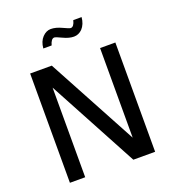

<svg xmlns="http://www.w3.org/2000/svg" viewBox="-164 -1067 1075 1192"><g transform="rotate(-20 373.5 -471.0)"><path d="M512 -942Q508 -896 482 -868Q458 -844 427 -844Q395 -844 356.5 -862.5Q318 -881 309 -881Q288 -881 277 -840H222Q226 -886 251 -912Q276 -938 306 -938Q339 -938 378 -919.5Q417 -901 426 -901Q447 -901 457 -942ZM655 0H511L193 -592V0H92V-722H235L554 -130V-722H655Z"/></g></svg>

Font: Mingzat
Style: Regular
Weight: 400
Designer: Jason Glavy (Lepcha), Lorna Priest (Lepcha additions), Walt Agee (Sophia), Victor Gaultney (Sophia)
Foundry: SIL International
Version: Version 0.100